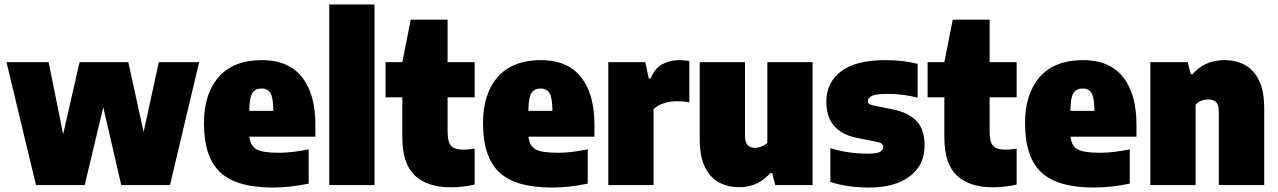

<svg xmlns="http://www.w3.org/2000/svg" viewBox="-20 -828 5717 859"><path d="M141 0 9 -550H197.5L262.5 -227.5L336 -550H554L622.5 -237.5L690.5 -550H871L740.5 0H522.5L442 -348L359 0Z M1200.5 11Q1037 11 964.8 -57.5Q892.5 -126 892.5 -277Q892.5 -409 958.8 -484Q1025 -559 1152 -559Q1271 -559 1331 -483Q1391 -407 1391 -270.5V-216.5H1096Q1100 -175.5 1127.2 -160Q1154.5 -144.5 1228.5 -144.5Q1260 -144.5 1294 -148.8Q1328 -153 1361 -160V-6.5Q1277.5 11 1200.5 11ZM1150 -432Q1122 -432 1109 -411.5Q1096 -391 1095.5 -332H1203Q1202.5 -391 1190 -411.5Q1177.5 -432 1150 -432Z M1453 0V-808H1655.5V0Z M1997 10Q1892 10 1836 -42.8Q1780 -95.5 1780 -213V-392.5H1705V-550H1780L1817.5 -740H1982.5V-550H2103.5V-392.5H1982.5V-240.5Q1982.5 -193 1998 -175.8Q2013.5 -158.5 2054 -158.5Q2065 -158.5 2076.8 -159.5Q2088.5 -160.5 2103.5 -163V-2.5Q2082 3 2053.2 6.5Q2024.5 10 1997 10Z M2449 11Q2285.5 11 2213.2 -57.5Q2141 -126 2141 -277Q2141 -409 2207.2 -484Q2273.5 -559 2400.5 -559Q2519.5 -559 2579.5 -483Q2639.5 -407 2639.5 -270.5V-216.5H2344.5Q2348.5 -175.5 2375.8 -160Q2403 -144.5 2477 -144.5Q2508.5 -144.5 2542.5 -148.8Q2576.5 -153 2609.5 -160V-6.5Q2526 11 2449 11ZM2398.5 -432Q2370.5 -432 2357.5 -411.5Q2344.5 -391 2344 -332H2451.5Q2451 -391 2438.5 -411.5Q2426 -432 2398.5 -432Z M2701.5 0V-550H2867L2882.5 -477H2891Q2909 -522 2942.8 -540.5Q2976.5 -559 3020.5 -559Q3032 -559 3043.5 -557.8Q3055 -556.5 3064 -555V-370Q3050.5 -373 3035.2 -374Q3020 -375 3007.5 -375Q2976 -375 2947.5 -365.2Q2919 -355.5 2904 -339V0Z M3288 9.5Q3237 9.5 3197 -11.8Q3157 -33 3133.8 -80.5Q3110.5 -128 3110.5 -206.5V-550H3313V-223Q3313 -191 3325.2 -178.8Q3337.5 -166.5 3357 -166.5Q3371.5 -166.5 3387.2 -172.8Q3403 -179 3413 -189.5V-550H3615.5V0H3448.5L3434.5 -54H3426.5Q3370.5 10 3288 9.5Z M3868 11Q3821.5 11 3777.8 5Q3734 -1 3695 -14V-165.5Q3731 -153.5 3774.5 -147Q3818 -140.5 3864 -140.5Q3903.5 -140.5 3917.5 -148.8Q3931.5 -157 3931.5 -170.5Q3931.5 -187 3907 -192.5L3817.5 -210.5Q3748.5 -223.5 3712.8 -263.5Q3677 -303.5 3677 -374Q3677 -458.5 3743 -508.8Q3809 -559 3942 -559Q3982 -559 4019 -554.5Q4056 -550 4085.5 -542.5V-391Q4056 -399 4021.8 -403.5Q3987.5 -408 3951 -408Q3895.5 -408 3878.8 -397.8Q3862 -387.5 3862 -376Q3862 -361 3888 -356L3977.5 -338Q4042.5 -324.5 4079.5 -287.8Q4116.5 -251 4116.5 -176Q4116.5 -89 4050 -39Q3983.5 11 3868 11Z M4422 10Q4317 10 4261 -42.8Q4205 -95.5 4205 -213V-392.5H4130V-550H4205L4242.5 -740H4407.5V-550H4528.5V-392.5H4407.5V-240.5Q4407.5 -193 4423 -175.8Q4438.5 -158.5 4479 -158.5Q4490 -158.5 4501.8 -159.5Q4513.5 -160.5 4528.5 -163V-2.5Q4507 3 4478.2 6.5Q4449.5 10 4422 10Z M4874 11Q4710.5 11 4638.2 -57.5Q4566 -126 4566 -277Q4566 -409 4632.2 -484Q4698.5 -559 4825.5 -559Q4944.5 -559 5004.5 -483Q5064.5 -407 5064.5 -270.5V-216.5H4769.5Q4773.5 -175.5 4800.8 -160Q4828 -144.5 4902 -144.5Q4933.5 -144.5 4967.5 -148.8Q5001.5 -153 5034.5 -160V-6.5Q4951 11 4874 11ZM4823.5 -432Q4795.5 -432 4782.5 -411.5Q4769.5 -391 4769 -332H4876.5Q4876 -391 4863.5 -411.5Q4851 -432 4823.5 -432Z M5126.5 0V-550H5293.5L5307.5 -496H5316Q5369 -559 5459 -559Q5509.5 -559 5549.5 -537.5Q5589.5 -516 5612.8 -468.2Q5636 -420.5 5636 -341.5V0H5433V-327Q5433 -359.5 5420.5 -371.2Q5408 -383 5387 -383Q5351 -383 5329 -360V0Z"/></svg>

Font: Encode Sans SmCnd Black
Style: Regular
Weight: 900
Width: 4
Designer: Multiple Designers
Foundry: Impallari Type
Version: Version 3.002; ttfautohint (v1.8.3) -l 8 -r 50 -G 200 -x 14 